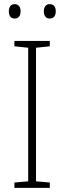

<svg xmlns="http://www.w3.org/2000/svg" viewBox="-20 -913 312 933"><path d="M23 -858C23 -837 32 -823 51 -823C71 -823 80 -837 80 -858C80 -878 71 -893 51 -893C32 -893 23 -878 23 -858ZM193 -858C193 -837 203 -823 221 -823C242 -823 251 -837 251 -858C251 -879 242 -893 221 -893C203 -893 193 -878 193 -858ZM222 0V-26L155 -32V-681L222 -688V-714H50V-688L117 -681V-32L50 -26V0Z"/></svg>

Font: Noto Sans Lao UI SemCond ExtLt
Style: Regular
Weight: 200
Width: 4
Designer: Monotype Design Team
Foundry: Monotype Imaging Inc.
Version: Version 2.000